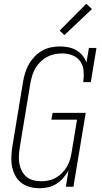

<svg xmlns="http://www.w3.org/2000/svg" viewBox="-20 -989 540 1017"><path d="M189 8Q162 8 137 1Q112 -6 92.5 -21Q73 -36 61 -58.5Q49 -81 44 -105.5Q39 -130 40 -157Q41 -184 45 -210L102 -555Q106 -579 113 -602.5Q120 -626 132.5 -648Q145 -670 163 -689Q181 -708 203 -720.5Q225 -733 249.5 -738Q274 -743 298 -743Q321 -743 343 -738.5Q365 -734 384 -723Q403 -712 417 -695Q431 -678 438 -658L451 -735H491L461 -554H421Q425 -583 423 -611.5Q421 -640 406 -662.5Q391 -685 365 -695.5Q339 -706 311 -706Q290 -706 269.5 -702Q249 -698 230 -688Q211 -678 195 -662.5Q179 -647 168 -628.5Q157 -610 151 -590Q145 -570 141 -549L84 -204Q81 -183 80 -161.5Q79 -140 83 -120Q87 -100 96.5 -82Q106 -64 121.5 -51.5Q137 -39 157 -34Q177 -29 199 -29Q218 -29 237.5 -33Q257 -37 275 -47Q293 -57 308 -72Q323 -87 333.5 -104.5Q344 -122 350 -141Q356 -160 359 -180L388 -355H252L259 -391H434L369 0H329L343 -87Q332 -66 315.5 -47Q299 -28 278.5 -15Q258 -2 235 3Q212 8 189 8ZM321 -803 296 -827 437 -969 467 -941Z"/></svg>

Font: Iosevka Slab Extralight
Style: Italic
Weight: 200
Italic angle: -9°
Monospace: yes
Designer: Belleve Invis
Foundry: Belleve Invis
Version: Version 11.1.1; ttfautohint (v1.8.3)